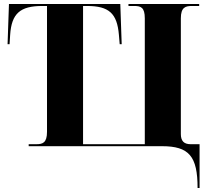

<svg xmlns="http://www.w3.org/2000/svg" viewBox="-20 -734 1052 964"><path d="M972 210H982V-10H937C903 -10 888 -27 888 -61V-642C888 -697 911 -704 943 -704H980V-714H625V-704H654C687 -704 707 -697 707 -642V-10H397V-704H417C527 -704 568 -667 577 -559L581 -512H591L584 -714H25L18 -512H28L31 -559C38 -667 82 -704 192 -704H216V-72C216 -17 194 -10 163 -10H124V0H793C929 0 972 50 972 210Z"/></svg>

Font: Noto Serif Display ExtraBold
Style: Regular
Weight: 800
Designer: Monotype Design Team
Foundry: Monotype Imaging Inc.
Version: Version 2.009